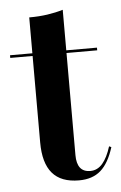

<svg xmlns="http://www.w3.org/2000/svg" viewBox="-45 -583 395 628"><g transform="rotate(-5 152.0 -269.0)"><path d="M189.5 11.3Q130.6 11.3 102 -22.2Q73.4 -55.6 73.4 -123.4V-208.1H184.7V-71.8Q184.7 -44.4 195.6 -30.2Q206.5 -16.1 229 -16.1Q252.4 -16.1 269 -35.5Q285.5 -54.8 296.8 -91.1L304 -87.9Q287.9 -36.3 260.9 -12.5Q233.9 11.3 189.5 11.3ZM73.4 -208.1V-533.9Q105.6 -533.9 133.1 -537.9Q160.5 -541.9 184.7 -549.2V-208.1ZM0 -407.3V-416.1H285.5V-407.3Z"/></g></svg>

Font: Playfair 144pt SemiCondensed
Style: Bold
Weight: 700
Width: 4
Designer: Claus Eggers Sørensen
Foundry: Claus Eggers Sørensen
Version: Version 2.203